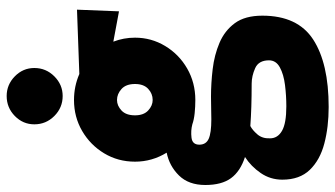

<svg xmlns="http://www.w3.org/2000/svg" viewBox="-235 -484 1006 576"><g transform="rotate(-90 268.0 -196.0)"><path d="M509 88Q509 194 437.5 240.5Q366 287 235 287Q175 287 125.5 274Q76 261 46.5 230.5Q17 200 17 148Q17 112 37 83Q57 54 85 36Q42 22 21.5 -6Q1 -34 1 -83Q1 -133 29.5 -162Q58 -191 98 -199Q71 -243 71 -294Q71 -345 96 -386.5Q121 -428 163 -452.5Q205 -477 256 -477Q297 -477 334 -461L527 -468L522 -342L431 -359Q443 -328 443 -294Q443 -245 418 -203.5Q393 -162 350.5 -137.5Q308 -113 256 -113Q236 -113 216.5 -115Q197 -117 183 -122Q164 -127 143 -124.5Q122 -122 122 -101Q122 -81 139.5 -73Q157 -65 198 -65Q212 -65 229.5 -65.5Q247 -66 266 -66Q306 -66 348.5 -61Q391 -56 427.5 -40.5Q464 -25 486.5 5.5Q509 36 509 88ZM256 -241Q275 -241 289.5 -254.5Q304 -268 304 -294Q304 -321 289 -334.5Q274 -348 256 -348Q239 -348 224.5 -334.5Q210 -321 210 -294Q210 -268 224.5 -254.5Q239 -241 256 -241ZM141 111Q141 134 163.5 147Q186 160 237 160Q269 160 301 156Q333 152 354 140.5Q375 129 375 108Q375 77 351.5 66.5Q328 56 305 56Q268 56 236.5 55Q205 54 178 52Q166 58 153 73Q140 88 141 111ZM268 -511Q233 -511 208 -536Q183 -561 183 -596Q183 -630 208 -654.5Q233 -679 268 -679Q302 -679 327 -654.5Q352 -630 352 -596Q352 -561 327 -536Q302 -511 268 -511Z"/></g></svg>

Font: Lil Grotesk Black
Style: Regular
Weight: 900
Designer: Bastien Sozeau
Foundry: NBR — Bastien Sozeau
Version: Version 3.003; ttfautohint (v1.8.4.7-5d5b);gftools[0.9.33]